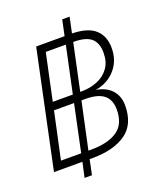

<svg xmlns="http://www.w3.org/2000/svg" viewBox="-161 -906 922 1098"><g transform="rotate(-20 300.0 -357.0)"><path d="M8 0 158 -710H331L351 -805H396L376 -710Q472 -708 516.5 -667.5Q561 -627 561 -555Q561 -478 515 -425.5Q469 -373 394 -360Q455 -350 488 -313Q521 -276 521 -220Q521 -104 445.5 -52Q370 0 243 0H225L206 91H161L181 0ZM139 -380H261L321 -662H199ZM508 -545Q508 -605 475 -633.5Q442 -662 366 -662L306 -380H317Q367 -380 411 -398Q455 -416 481.5 -452.5Q508 -489 508 -545ZM68 -48H191L251 -332H129ZM319 -332H296L235 -48H252Q354 -48 411 -86.5Q468 -125 468 -214Q468 -273 432 -302.5Q396 -332 319 -332Z"/></g></svg>

Font: Geist Mono ExtraLight
Style: Italic
Weight: 200
Italic angle: -12°
Monospace: yes
Designer: Basement.studio, Andrés Briganti, Mateo Zaragoza
Foundry: Basement.studio, Vercel, Andrés Briganti, Guido Ferreyra, Mateo Zaragoza
Version: Version 1.500; ttfautohint (v1.8.4.7-5d5b)